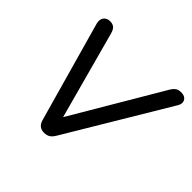

<svg xmlns="http://www.w3.org/2000/svg" viewBox="-171 -893 1088 1088"><g transform="rotate(45 373.5 -349.0)"><path d="M312 7Q289 7 275 -5Q261 -17 255 -40L86 -641Q81 -661 85.5 -675Q90 -689 102 -697Q114 -705 131 -705Q151 -705 163.5 -695Q176 -685 183 -659L338 -88H300L642 -668Q654 -688 667 -696.5Q680 -705 700 -705Q721 -705 733 -695.5Q745 -686 746.5 -670.5Q748 -655 737 -638L374 -31Q362 -11 348 -2Q334 7 312 7Z"/></g></svg>

Font: Nunito ExtraLight SemiBold
Style: Italic
Weight: 600
Italic angle: -9°
Version: Version 3.602